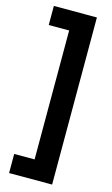

<svg xmlns="http://www.w3.org/2000/svg" viewBox="-135 -777 576 991"><g transform="rotate(15 153.0 -281.5)"><path d="M23 63V165H253V-728H23V-626H132V63Z"/></g></svg>

Font: Noto Sans Armenian ExtraCondensed
Style: Regular
Weight: 400
Width: 2
Designer: Monotype Design Team
Foundry: Monotype Imaging Inc.
Version: Version 2.008